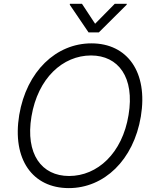

<svg xmlns="http://www.w3.org/2000/svg" viewBox="-20 -961 797 991"><path d="M403.1 -941.4H340.9L340.2 -936.4L437.1 -793.7H490.1L633.5 -936.4L634.6 -941.4H572.4L470.9 -838.4ZM707 -359.7C745 -589.5 636.7 -737.2 452.1 -737.2C269.5 -737.2 117.2 -593 79.2 -367.5C41.5 -138.1 148.4 9.9 335.2 9.9C517 9.9 669.4 -134.2 707 -359.7ZM643.5 -367.5C611.5 -170.1 483 -52.6 336.6 -52.6C195 -52.6 110.1 -165.5 142.4 -359.7C175.4 -557.5 304 -674.7 449.9 -674.7C590.6 -674.7 676.1 -562.1 643.5 -367.5Z"/></svg>

Font: TID UI Light
Style: Italic
Weight: 300
Italic angle: -9.39999°
Designer: The TID Project Authors
Foundry: Bakken & Bæck
Version: Version 1.001;hotconv 1.0.109;makeotfexe 2.5.65596